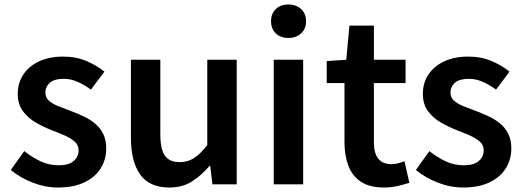

<svg xmlns="http://www.w3.org/2000/svg" viewBox="-20 -821 2331 855"><path d="M238 14Q181 14 125 -8Q69 -30 28 -64L88 -148Q125 -119 162 -102Q199 -85 241 -85Q286 -85 308 -104Q330 -123 330 -152Q330 -175 312.5 -190.5Q295 -206 267.5 -218Q240 -230 211 -241Q175 -255 140 -275Q105 -295 82 -326Q59 -357 59 -403Q59 -451 83.5 -488.5Q108 -526 153.5 -547.5Q199 -569 261 -569Q319 -569 365.5 -549Q412 -529 445 -502L385 -422Q356 -443 326 -456.5Q296 -470 264 -470Q222 -470 202 -452.5Q182 -435 182 -409Q182 -387 197.5 -373Q213 -359 239 -348.5Q265 -338 295 -327Q324 -316 352 -303Q380 -290 403 -271Q426 -252 439.5 -225Q453 -198 453 -159Q453 -111 428.5 -71.5Q404 -32 356 -9Q308 14 238 14Z M735 14Q645 14 604 -44Q563 -102 563 -207V-555H694V-223Q694 -156 714.5 -127.5Q735 -99 780 -99Q816 -99 844 -117Q872 -135 903 -175V-555H1034V0H926L916 -82H913Q876 -39 834 -12.5Q792 14 735 14Z M1199 0V-555H1330V0ZM1265 -652Q1229 -652 1208 -672.5Q1187 -693 1187 -727Q1187 -760 1208 -780.5Q1229 -801 1265 -801Q1299 -801 1321 -780.5Q1343 -760 1343 -727Q1343 -693 1321 -672.5Q1299 -652 1265 -652Z M1690 14Q1626 14 1587.5 -11.5Q1549 -37 1531.5 -82.5Q1514 -128 1514 -188V-451H1435V-549L1522 -555L1536 -707H1645V-555H1786V-451H1645V-187Q1645 -139 1664.5 -114.5Q1684 -90 1724 -90Q1738 -90 1753.5 -94Q1769 -98 1781 -103L1803 -7Q1781 0 1752.5 7Q1724 14 1690 14Z M2042 14Q1985 14 1929 -8Q1873 -30 1832 -64L1892 -148Q1929 -119 1966 -102Q2003 -85 2045 -85Q2090 -85 2112 -104Q2134 -123 2134 -152Q2134 -175 2116.5 -190.5Q2099 -206 2071.5 -218Q2044 -230 2015 -241Q1979 -255 1944 -275Q1909 -295 1886 -326Q1863 -357 1863 -403Q1863 -451 1887.5 -488.5Q1912 -526 1957.5 -547.5Q2003 -569 2065 -569Q2123 -569 2169.5 -549Q2216 -529 2249 -502L2189 -422Q2160 -443 2130 -456.5Q2100 -470 2068 -470Q2026 -470 2006 -452.5Q1986 -435 1986 -409Q1986 -387 2001.5 -373Q2017 -359 2043 -348.5Q2069 -338 2099 -327Q2128 -316 2156 -303Q2184 -290 2207 -271Q2230 -252 2243.5 -225Q2257 -198 2257 -159Q2257 -111 2232.5 -71.5Q2208 -32 2160 -9Q2112 14 2042 14Z"/></svg>

Font: Noto Sans TC SemiBold
Style: Regular
Weight: 600
Designer: Ryoko NISHIZUKA  (kana, bopomofo & ideographs); Paul D. Hunt (Latin, Greek & Cyrillic); Sandoll Communications , Soo-you
Foundry: Adobe
Version: Version 2.004-H2;hotconv 1.0.118;makeotfexe 2.5.65603